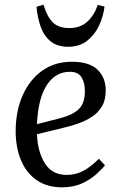

<svg xmlns="http://www.w3.org/2000/svg" viewBox="-20 -787 516 821"><path d="M287 -523Q362 -523 397 -489Q432 -455 432 -401Q432 -359 415.5 -331.5Q399 -304 371.5 -286.5Q344 -269 312 -258Q280 -247 249 -240L138 -213Q141 -138 172 -88.5Q203 -39 265 -39Q302 -39 333.5 -55Q365 -71 403 -108L429 -80Q418 -66 393.5 -43.5Q369 -21 332 -3.5Q295 14 245 14Q181 14 136.5 -17Q92 -48 69.5 -102.5Q47 -157 47 -225Q47 -312 77 -379.5Q107 -447 161 -485Q215 -523 287 -523ZM343 -398Q343 -433 328.5 -456.5Q314 -480 279 -480Q217 -480 180 -423Q143 -366 138 -256L239 -282Q292 -296 317.5 -321Q343 -346 343 -398ZM272 -587Q224 -587 195.5 -611Q167 -635 153.5 -674Q140 -713 136 -758L166 -767Q181 -716 205.5 -691.5Q230 -667 276 -667Q324 -667 354 -695Q384 -723 398 -766L427 -759Q422 -717 403.5 -677.5Q385 -638 352.5 -612.5Q320 -587 272 -587Z"/></svg>

Font: Literata 36pt
Style: Italic
Weight: 400
Italic angle: -2°
Designer: Latin by Veronika Burian and Jose Scaglione. Greek by Irene Vlachou. Cyrillic by Vera Evstafieva
Foundry: TypeTogether
Version: Version 3.002